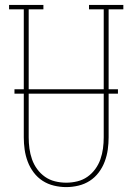

<svg xmlns="http://www.w3.org/2000/svg" viewBox="-20 -755 540 783"><path d="M250 8Q225 8 200 2Q175 -4 154 -17.5Q133 -31 117.5 -51.5Q102 -72 93 -96Q84 -120 80.5 -145Q77 -170 77 -195V-717H17V-735H157V-717H97V-195Q97 -172 100 -149.5Q103 -127 110.5 -105.5Q118 -84 131.5 -65.5Q145 -47 163.5 -34Q182 -21 204.5 -15.5Q227 -10 250 -10Q273 -10 295.5 -15.5Q318 -21 336.5 -34Q355 -47 368.5 -65.5Q382 -84 389.5 -105.5Q397 -127 400 -149.5Q403 -172 403 -195V-717H343V-735H483V-717H423V-195Q423 -170 419.5 -145Q416 -120 407 -96Q398 -72 382.5 -51.5Q367 -31 346 -17.5Q325 -4 300 2Q275 8 250 8ZM39 -373V-391H461V-373Z"/></svg>

Font: Iosevka Curly Slab Thin
Style: Regular
Weight: 100
Monospace: yes
Designer: Belleve Invis
Foundry: Belleve Invis
Version: Version 22.1.2; ttfautohint (v1.8.4)